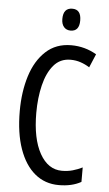

<svg xmlns="http://www.w3.org/2000/svg" viewBox="-61 -955 568 1005"><g transform="rotate(5 223.0 -453.0)"><path d="M292 -649Q237 -649 203 -608.5Q169 -568 153 -501.5Q137 -435 137 -357Q137 -221 180.5 -143.5Q224 -66 297 -66Q327 -66 353.5 -73.5Q380 -81 404 -93V-17Q356 10 287 10Q214 10 161 -34Q108 -78 79 -160.5Q50 -243 50 -358Q50 -460 76 -543Q102 -626 155.5 -675.5Q209 -725 289 -725Q361 -725 422 -689L392 -618Q370 -632 345 -640.5Q320 -649 292 -649ZM278 -916Q324 -916 324 -858Q324 -801 278 -801Q256 -801 243 -816Q230 -831 230 -858Q230 -916 278 -916Z"/></g></svg>

Font: Noto Sans Gurmukhi ExtraCondensed
Style: Regular
Weight: 400
Width: 2
Designer: Jelle Bosma - Monotype Design Team
Foundry: Monotype Imaging Inc.
Version: Version 2.004; ttfautohint (v1.8.4.7-5d5b)